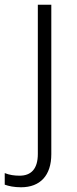

<svg xmlns="http://www.w3.org/2000/svg" viewBox="-72 -603 325 812"><path d="M17 189C98 189 145 139 145 49V-583H88V48C88 112 59 140 11 140C-12 140 -32 137 -52 129V178C-35 184 -13 189 17 189Z"/></svg>

Font: Noto Sans Tamil UI Light
Style: Regular
Weight: 300
Designer: Jelle Bosma - Monotype Design Team
Foundry: Monotype Imaging Inc.
Version: Version 2.004